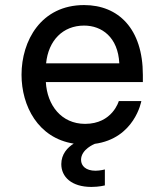

<svg xmlns="http://www.w3.org/2000/svg" viewBox="-20 -560 649 758"><path d="M341 178C371 178 394 172 394 172V109C394 109 375 114 357 114C319 114 300 95 300 71C300 29 354 8 354 8H353C512 -13 538 -161 538 -161H449C449 -161 424 -71 316 -71C222 -71 166 -145 161 -236H544V-264C544 -447 447 -540 312 -540C142 -540 65 -399 65 -265C65 -142 130 -15 271 7C247 22 222 48 222 88C222 138 262 178 341 178ZM162 -310C171 -400 228 -459 312 -459C382 -459 446 -413 451 -310Z"/></svg>

Font: Be Vietnam Pro
Style: Regular
Weight: 400
Designer: Lam Bao, Tony Le, Vietanh Nguyen
Foundry: Yellow Type Foundry
Version: Version 1.002